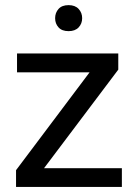

<svg xmlns="http://www.w3.org/2000/svg" viewBox="-20 -740 536 760"><path d="M462.4 -74.2V0H43.5V-66.4L334.5 -453.6H47.4V-528.3H448.2V-464.4L154.3 -74.2ZM198.2 -668Q198.2 -689.5 211.7 -704.6Q225.1 -719.7 251.5 -719.7Q277.3 -719.7 291.3 -704.6Q305.2 -689.5 305.2 -668Q305.2 -646.5 291.3 -631.6Q277.3 -616.7 251.5 -616.7Q225.1 -616.7 211.7 -631.6Q198.2 -646.5 198.2 -668Z"/></svg>

Font: Vazirmatn FD
Style: Regular
Weight: 400
Designer: Saber Rastikerdar
Foundry: Saber Rastikerdar
Version: Version 33.001